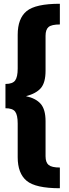

<svg xmlns="http://www.w3.org/2000/svg" viewBox="-20 -860 364 1020"><path d="M298 -840V-730Q254 -730 238 -716.5Q222 -703 222 -670V-484Q222 -421 197 -392Q172 -363 118 -349Q170 -338 196 -308.5Q222 -279 222 -216V-30Q222 3 238.5 16.5Q255 30 298 30V140Q169 140 121.5 100.5Q74 61 74 -25V-204Q74 -249 60.5 -267Q47 -285 9 -285V-414Q47 -414 60.5 -432.5Q74 -451 74 -496V-675Q74 -762 121.5 -801Q169 -840 298 -840Z"/></svg>

Font: FiraGO
Style: Bold
Weight: 700
Designer: bBox Type
Foundry: bBox Type GmbH
Version: Version 1.001;PS 001.001;hotconv 1.0.88;makeotf.lib2.5.64775